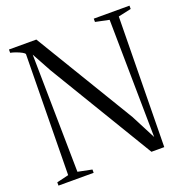

<svg xmlns="http://www.w3.org/2000/svg" viewBox="-132 -864 954 985"><g transform="rotate(-20 345.0 -371.5)"><path d="M21.5 0V-18L86.5 -33.5L95.5 -690.5Q94.5 -696 81.8 -703Q69 -710 52.2 -716.2Q35.5 -722.5 21.5 -725V-743H171L498.5 -201L568 -66.5L559 -709.5L484.5 -725V-743H679.5V-725L609 -709.5L599 0H529L185.5 -569.5L127 -676.5L137 -33.5L213.5 -18V0Z"/></g></svg>

Font: Merriweather 144pt Light
Style: Regular
Weight: 300
Version: Version 2.100